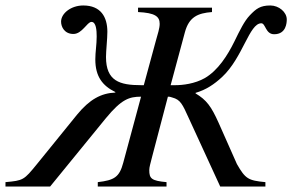

<svg xmlns="http://www.w3.org/2000/svg" viewBox="-75 -681 1067 701"><path d="M548 -370 600 -563C615 -619 647 -633 699 -637V-653H429V-637C491 -634 508 -621 508 -594C508 -578 501 -557 494 -532L450 -370H440C362 -370 312 -385 312 -473C312 -495 317 -539 317 -565C317 -619 293 -661 229 -661C184 -661 148 -632 148 -602C148 -582 161 -557 193 -557C225 -557 243 -601 259 -601C276 -601 278 -570 278 -548C278 -518 273 -491 273 -464C273 -402 299 -368 346 -345V-343C294 -341 252 -318 206 -262L60 -82C12 -23 10 -22 -55 -16V0H108L312 -250C369 -319 397 -328 440 -328L375 -87C361 -34 342 -23 282 -16V0H533V-16C478 -21 470 -29 470 -60C470 -71 474 -83 481 -111L538 -328C548 -328 545 -327 554 -325C584 -317 591 -301 615 -248L729 0H894V-16C831 -22 821 -28 790 -82L723 -233C696 -293 679 -316 639 -340V-342C677 -353 707 -373 736 -400C812 -471 835 -596 879 -596C895 -596 894 -556 926 -556C970 -556 972 -598 972 -610C972 -637 943 -661 912 -661C875 -661 860 -649 837 -625C817 -604 801 -571 781 -530C756 -479 721 -424 673 -396C636 -375 592 -370 565 -370Z"/></svg>

Font: XITS
Style: Italic
Weight: 400
Italic angle: -16.33°
Designer: MicroPress Inc., with final additions and corrections provided by Coen Hoffman, Elsevier (retired)
Version: Version 1.302